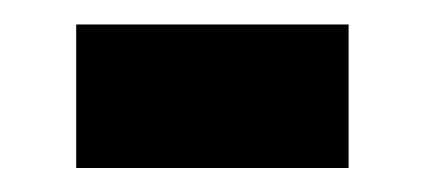

<svg xmlns="http://www.w3.org/2000/svg" viewBox="-20 -140 354 160"><path d="M43.5 -119.6H270.5V0H43.5Z"/></svg>

Font: Vazirmatn RD SemiBold
Style: Regular
Weight: 600
Designer: Saber Rastikerdar
Foundry: Saber Rastikerdar
Version: Version 32.102